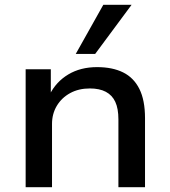

<svg xmlns="http://www.w3.org/2000/svg" viewBox="-20 -781 709 801"><path d="M87 0V-492H192V-386H187Q214 -440 265 -470.5Q316 -501 385 -501Q449 -501 493.5 -479Q538 -457 561.5 -410Q585 -363 585 -288V0H474V-283Q474 -328 461 -356Q448 -384 421.5 -398Q395 -412 355 -412Q308 -412 272.5 -392.5Q237 -373 217 -339.5Q197 -306 197 -264V0ZM296 -556 411 -761H529L377 -556Z"/></svg>

Font: Nunito Sans 10pt SemiExpanded SemiBold
Style: Regular
Weight: 600
Width: 6
Designer: Vernon Adams
Foundry: Vernon Adams
Version: Version 3.101;gftools[0.9.27]